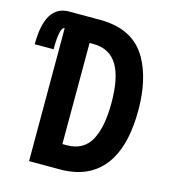

<svg xmlns="http://www.w3.org/2000/svg" viewBox="-109 -820 804 908"><g transform="rotate(15 293.0 -366.0)"><path d="M117.2 0V-650.9Q92.3 -650.9 92.3 -541H0Q0 -732.4 117.2 -732.4H268.6Q432.6 -732.4 500 -612.3Q554.2 -515.1 554.2 -366.2Q554.2 -210 500.5 -120.1Q428.2 0 269 0ZM249 -613.8 248.5 -118.7H269Q351.6 -118.7 387.2 -183.6Q422.4 -247.6 422.4 -366.2Q422.4 -488.3 386.7 -548.8Q348.6 -613.8 268.6 -613.8Z"/></g></svg>

Font: Consola Mono
Style: Bold
Weight: 700
Monospace: yes
Designer: Wojciech Kalinowski "wmk69" (wmk69@o2.pl)
Foundry: Wojciech Kalinowski "wmk69" (wmk69@o2.pl)
Version: Version 2.1.0